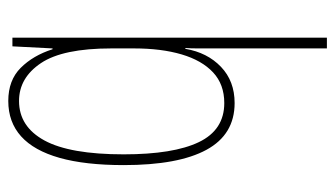

<svg xmlns="http://www.w3.org/2000/svg" viewBox="-193 -607 810 464"><g transform="rotate(90 212.0 -375.0)"><path d="M97 -481Q97 -465 97 -448Q97 -431 96 -418H98Q107 -471 141.5 -504Q176 -537 229 -537Q305 -537 342 -469Q379 -401 379 -269Q379 -176 361.5 -114Q344 -52 309.5 -21Q275 10 224 10Q174 10 144 -20Q114 -50 99 -97H97L92 0H71V-760H97ZM229 -512Q184 -512 155 -485Q126 -458 111.5 -409Q97 -360 97 -294V-239Q97 -122 132.5 -69Q168 -16 224 -16Q286 -16 319.5 -77.5Q353 -139 353 -269Q353 -389 323.5 -450.5Q294 -512 229 -512Z"/></g></svg>

Font: Noto Sans Khmer ExtraCondensed Thin
Style: Regular
Weight: 250
Width: 2
Designer: Danh Hong and the Monotype Design Team
Foundry: Monotype Imaging Inc.
Version: Version 2.004